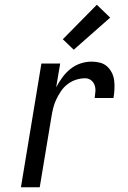

<svg xmlns="http://www.w3.org/2000/svg" viewBox="-20 -787 540 807"><path d="M68 0 154 -520H233L216 -420Q227 -441 242 -461.5Q257 -482 276.5 -497.5Q296 -513 319 -520.5Q342 -528 365 -528Q383 -528 400.5 -523.5Q418 -519 430.5 -507.5Q443 -496 450.5 -480.5Q458 -465 460 -447.5Q462 -430 461 -411.5Q460 -393 457 -375H378Q380 -389 381 -403Q382 -417 377.5 -429.5Q373 -442 362.5 -450Q352 -458 338 -458Q319 -458 300 -452Q281 -446 264.5 -433.5Q248 -421 236.5 -404Q225 -387 216.5 -369Q208 -351 203.5 -332.5Q199 -314 196 -295L147 0ZM290 -578 244 -622 387 -767 443 -713Z"/></svg>

Font: Iosevka Term Oblique
Style: Regular
Weight: 400
Italic angle: -9°
Monospace: yes
Designer: Belleve Invis
Foundry: Belleve Invis
Version: Version 31.4.0